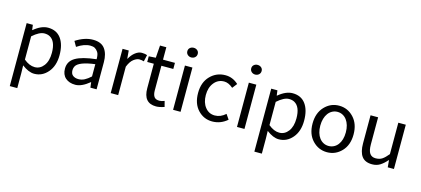

<svg xmlns="http://www.w3.org/2000/svg" viewBox="-67 -1261 4458 2035"><g transform="rotate(15 2162.0 -243.5)"><path d="M421.9 -250Q421.9 -378.4 352.5 -416Q328.1 -429.2 293.9 -429.2Q238.3 -429.2 164.1 -362.8V-107.9Q224.6 -57.1 283.9 -57.1Q343.3 -57.1 382.6 -108.9Q421.9 -160.6 421.9 -250ZM164.1 205.1H82V-485.8H149.9L157.2 -430.2H160.2Q241.2 -498 314.9 -498Q408.2 -498 457.5 -431.2Q506.8 -364.3 506.8 -247.3Q506.8 -130.4 445.8 -59.1Q384.8 12.2 296.9 12.2Q235.4 12.2 162.1 -43.9L164.1 41Z M679.7 -131.8Q679.7 -89.8 704.1 -72Q728.5 -54.2 764.2 -54.2Q799.8 -54.2 831.1 -70.6Q862.3 -86.9 897.5 -119.1V-253.9Q723.1 -231.4 690.9 -174.3Q680.2 -154.8 679.7 -131.8ZM598.6 -126Q598.6 -206.1 670.2 -248.5Q741.7 -291 897.5 -308.1Q897.5 -361.8 881.6 -385.5Q865.7 -409.2 846.7 -419.7Q827.6 -430.2 797.4 -430.2Q729 -430.2 652.3 -377.9L619.6 -435.1Q717.8 -498 808.6 -498Q899.4 -498 939.5 -443.6Q979.5 -389.2 979.5 -297.9V0H911.6L904.3 -58.1H902.3Q816.4 12.2 748 12.2Q679.7 12.2 639.2 -23.9Q598.6 -60.1 598.6 -126Z M1216.3 0H1134.3V-485.8H1202.1L1209.5 -397.9H1212.4Q1237.3 -443.8 1272.7 -470.9Q1308.1 -498 1343.5 -498Q1378.9 -498 1402.3 -487.8L1386.2 -416Q1361.8 -423.8 1335.2 -423.8Q1308.6 -423.8 1274.9 -398.9Q1241.2 -374 1216.3 -312Z M1495.1 -149.9V-418.9H1422.9V-481L1499 -485.8L1508.8 -622.1H1578.1V-485.8H1709V-418.9H1578.1V-148.9Q1578.1 -104 1594.5 -79.6Q1610.8 -55.2 1652.8 -55.2Q1676.3 -55.2 1708 -67.9L1724.1 -5.9Q1671.4 12.2 1633.8 12.2Q1495.1 12.2 1495.1 -149.9Z M1818.8 -485.8H1900.9V0H1818.8ZM1901.4 -601.1Q1884.8 -585.9 1860.8 -585.9Q1836.9 -585.9 1820.3 -601.1Q1803.7 -616.2 1803.7 -639.6Q1803.7 -663.1 1820.3 -677.5Q1836.9 -691.9 1860.8 -691.9Q1884.8 -691.9 1901.4 -677.5Q1918 -663.1 1918 -639.6Q1918 -616.2 1901.4 -601.1Z M2414.6 -50.8Q2341.8 12.2 2249.5 12.2Q2156.7 12.2 2092.3 -56.2Q2028.3 -124.5 2028.3 -241.7Q2028.3 -358.9 2095.7 -428.2Q2163.1 -498 2262.2 -498Q2341.3 -498 2404.3 -439.9L2363.3 -387.2Q2313.5 -430.2 2265.6 -430.2Q2198.2 -430.2 2155.8 -377.4Q2113.3 -324.7 2113.3 -241.7Q2113.3 -159.2 2154.3 -107.9Q2195.3 -56.2 2259.5 -56.2Q2323.7 -56.2 2377.4 -105Z M2520 -485.8H2602.1V0H2520ZM2602.5 -601.1Q2585.9 -585.9 2562 -585.9Q2538.1 -585.9 2521.5 -601.1Q2504.9 -616.2 2504.9 -639.6Q2504.9 -663.1 2521.5 -677.5Q2538.1 -691.9 2562 -691.9Q2585.9 -691.9 2602.5 -677.5Q2619.1 -663.1 2619.1 -639.6Q2619.1 -616.2 2602.5 -601.1Z M3105.5 -250Q3105.5 -378.4 3036.1 -416Q3011.7 -429.2 2977.5 -429.2Q2921.9 -429.2 2847.7 -362.8V-107.9Q2908.2 -57.1 2967.5 -57.1Q3026.9 -57.1 3066.2 -108.9Q3105.5 -160.6 3105.5 -250ZM2847.7 205.1H2765.6V-485.8H2833.5L2840.8 -430.2H2843.8Q2924.8 -498 2998.5 -498Q3091.8 -498 3141.1 -431.2Q3190.4 -364.3 3190.4 -247.3Q3190.4 -130.4 3129.4 -59.1Q3068.4 12.2 2980.5 12.2Q2918.9 12.2 2845.7 -43.9L2847.7 41Z M3379.2 -318.6Q3369.1 -284.2 3369.1 -242.2Q3369.1 -200.2 3379.2 -166Q3389.2 -131.8 3407.7 -107.4Q3426.3 -83 3452.4 -69.6Q3478.5 -56.2 3509.3 -56.2Q3540 -56.2 3566.2 -69.6Q3592.3 -83 3610.8 -107.4Q3629.4 -131.8 3639.4 -166Q3649.4 -200.2 3649.4 -242.2Q3649.4 -284.2 3639.4 -318.6Q3629.4 -353 3610.8 -377.9Q3592.3 -402.8 3566.2 -416.5Q3540 -430.2 3509.3 -430.2Q3478.5 -430.2 3452.4 -416.5Q3426.3 -402.8 3407.7 -377.9Q3389.2 -353 3379.2 -318.6ZM3349.9 -428.2Q3415.5 -498 3509.3 -498Q3603 -498 3668.7 -428.2Q3734.4 -358.4 3734.4 -242.2Q3734.4 -126 3668.5 -56.9Q3602.5 12.2 3509.3 12.2Q3416 12.2 3350.1 -56.9Q3284.2 -126 3284.2 -242.2Q3284.2 -358.4 3349.9 -428.2Z M3855.5 -485.8H3938.5V-189Q3938.5 -120.1 3960 -89.6Q3981.4 -59.1 4024.4 -59.1Q4067.4 -59.1 4096.4 -78.6Q4125.5 -98.1 4160.2 -141.1V-485.8H4242.2V0H4174.3L4167.5 -76.2H4164.1Q4129.9 -36.1 4092.5 -12Q4055.2 12.2 4004.4 12.2Q3926.3 12.2 3890.9 -35.9Q3855.5 -84 3855.5 -178.2Z"/></g></svg>

Font: SourceSansPro-Regular
Style: Regular
Weight: 400
Designer: Paul D. Hunt
Foundry: Adobe Systems Incorporated
Version: Version 1.050;PS Version 1.000;hotconv 1.0.70;makeotf.lib2.5